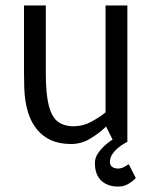

<svg xmlns="http://www.w3.org/2000/svg" viewBox="-20 -520 551 704"><path d="M240 8Q159 8 115.5 -45.5Q72 -99 69 -198L68 -250V-500H148V-250Q148 -177 158.5 -134.5Q169 -92 191.5 -74.5Q214 -57 250 -57Q284 -57 314.5 -73.5Q345 -90 367 -108V-500H447V0H397L369 -56Q343 -31 310.5 -11.5Q278 8 241 8H240ZM447 0Q447 0 437 5.5Q427 11 414.5 21Q402 31 392.5 44.5Q383 58 383 74Q383 86 391.5 92Q400 98 413 98Q426 98 439 90Q452 82 452 82L478 133Q465 146 449.5 155Q434 164 413 164Q374 164 351 142Q328 120 328 78Q328 58 340 41Q352 24 367 11Q382 -2 394 -9Q406 -16 406 -16Z"/></svg>

Font: Epunda Sans
Style: Regular
Weight: 400
Designer: Simon Atzbach
Foundry: typofactur
Version: Version 2.204; ttfautohint (v1.8.4.7-5d5b)